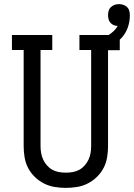

<svg xmlns="http://www.w3.org/2000/svg" viewBox="-20 -905 651 933"><path d="M300 8Q273 8 245.5 3.5Q218 -1 193.5 -13.5Q169 -26 149 -45.5Q129 -65 116.5 -89Q104 -113 99.5 -140.5Q95 -168 95 -195V-662H38V-735H234V-662H177V-195Q177 -178 180 -161Q183 -144 190 -129Q197 -114 208.5 -101Q220 -88 234.5 -80Q249 -72 266 -69Q283 -66 300 -66Q317 -66 334 -69Q351 -72 365.5 -80Q380 -88 391.5 -101Q403 -114 410 -129Q417 -144 420 -161Q423 -178 423 -195V-662H366V-735H562V-661H505V-195Q505 -168 500.5 -140.5Q496 -113 483.5 -89Q471 -65 451 -45.5Q431 -26 406.5 -13.5Q382 -1 354.5 3.5Q327 8 300 8ZM464 -662 448 -713Q464 -717 479 -722Q494 -727 507.5 -735Q521 -743 532.5 -754Q544 -765 552 -779Q542 -779 532.5 -783Q523 -787 516.5 -794.5Q510 -802 507.5 -812Q505 -822 505 -832Q505 -842 508 -852.5Q511 -863 519 -870.5Q527 -878 537 -881.5Q547 -885 558 -885Q569 -885 579.5 -881.5Q590 -878 598 -870Q606 -862 608.5 -851.5Q611 -841 611 -830Q611 -799 600.5 -770Q590 -741 569 -719Q548 -697 520.5 -683.5Q493 -670 464 -662Z"/></svg>

Font: Iosevka Slab Extended
Style: Regular
Weight: 400
Width: 7
Monospace: yes
Designer: Belleve Invis
Foundry: Belleve Invis
Version: Version 11.1.1; ttfautohint (v1.8.3)